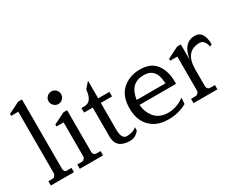

<svg xmlns="http://www.w3.org/2000/svg" viewBox="-102 -1271 2162 1748"><g transform="rotate(-30 978.5 -397.5)"><path d="M159 -810 40 -750V-730H115V-75Q97 -50 94 -46L36 -45V0H279V-45H226Q207 -45 200 -75V-810Z M507 -520H468L349 -460V-440H424V-75Q413 -50 393 -46L340 -45V0H585V-45H543Q514 -45 507 -75ZM401 -674Q401 -647 421 -628Q440 -608 467 -608Q494 -608 514 -628Q533 -647 533 -674Q533 -701 514 -721Q494 -740 467 -740Q440 -740 421 -721Q401 -701 401 -674Z M866 9Q925 9 964 -43V-78Q928 -43 861 -43Q806 -43 806 -146V-424H924V-472H806V-658L752 -596Q742 -476 668 -472H630V-424H721V-118Q721 9 866 9Z M1102 -284Q1125 -448 1268 -448H1270Q1401 -448 1404 -284ZM1465 -98Q1385 -39 1295 -39Q1205 -39 1155 -97Q1108 -154 1102 -232H1486V-256Q1486 -366 1433 -438Q1379 -510 1265 -510Q1150 -510 1075 -439Q1007 -373 1007 -249Q1007 -125 1077 -55Q1146 15 1267 15Q1269 15 1271 15Q1373 15 1461 -34Z M1852 -526Q1729 -526 1703 -359V-521H1664L1545 -461V-441H1620V-75Q1609 -50 1589 -46L1536 -45V0H1787V-45H1739Q1710 -45 1703 -75V-256Q1703 -448 1857 -448Q1908 -448 1925 -370L1947 -383Q1944 -526 1852 -526Z"/></g></svg>

Font: Sawarabi Mincho
Style: Regular
Weight: 400
Version: Version 1.082; ttfautohint (v1.8.4.7-5d5b)